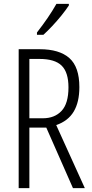

<svg xmlns="http://www.w3.org/2000/svg" viewBox="-20 -967 473 987"><path d="M184 -714Q285 -714 336.5 -668.5Q388 -623 388 -519Q388 -442 359 -393.5Q330 -345 269 -324L416 0H355L218 -311H131V0H76V-714ZM183 -664H131V-359H200Q261 -359 296.5 -397Q332 -435 332 -518Q332 -595 297 -629.5Q262 -664 183 -664ZM334 -939Q319 -916 296 -887.5Q273 -859 248 -832.5Q223 -806 203 -788H170V-800Q201 -840 225 -875Q249 -910 270 -947H334Z"/></svg>

Font: Noto Sans Myanmar ExtraCondensed Light
Style: Regular
Weight: 300
Width: 2
Designer: Monotype Design Team
Foundry: Monotype Imaging Inc.
Version: Version 2.107; ttfautohint (v1.8.4.7-5d5b)